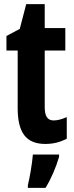

<svg xmlns="http://www.w3.org/2000/svg" viewBox="-20 -682 357 923"><path d="M238 -103C207 -103 195 -125 195 -168V-439H294V-547H195V-662H106L75 -543L11 -509V-439H65V-163C65 -46 104 10 198 10C237 10 270 1 301 -15V-119C278 -109 257 -103 238 -103ZM264 72V61H138C135 101 123 173 114 208V221H199C226 177 249 123 264 72Z"/></svg>

Font: Noto Sans Myanmar UI ExtraCondensed
Style: Bold
Weight: 700
Width: 2
Designer: Monotype Design Team
Foundry: Monotype Imaging Inc.
Version: Version 2.103